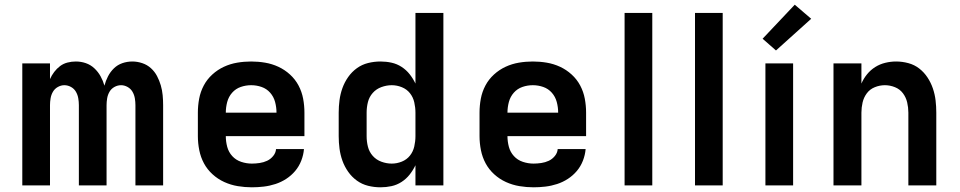

<svg xmlns="http://www.w3.org/2000/svg" viewBox="-20 -790 4090 818"><path d="M75 0V-520H193V-453Q200 -469 211 -483.5Q222 -498 236 -508.5Q250 -519 267.5 -523.5Q285 -528 303 -528Q325 -528 345.5 -521Q366 -514 382 -499Q398 -484 408.5 -465Q419 -446 425 -425Q430 -445 440 -464.5Q450 -484 465.5 -499Q481 -514 501.5 -521Q522 -528 544 -528Q565 -528 586 -521Q607 -514 623 -499.5Q639 -485 649 -466Q659 -447 665 -426.5Q671 -406 673 -384.5Q675 -363 675 -342V0H557V-342Q557 -356 554.5 -371Q552 -386 544.5 -399Q537 -412 523.5 -419.5Q510 -427 496 -427Q481 -427 467.5 -419.5Q454 -412 446.5 -399Q439 -386 436.5 -371Q434 -356 434 -342V0H316V-342Q316 -356 313.5 -371Q311 -386 303.5 -399Q296 -412 282.5 -419.5Q269 -427 254 -427Q240 -427 226.5 -419.5Q213 -412 205.5 -399Q198 -386 195.5 -371Q193 -356 193 -342V0Z M1053 8Q1023 8 993 3Q963 -2 935.5 -14.5Q908 -27 885.5 -47.5Q863 -68 849 -94Q835 -120 829 -150Q823 -180 823 -210V-310Q823 -340 828.5 -369.5Q834 -399 848 -425.5Q862 -452 884.5 -472.5Q907 -493 934 -505.5Q961 -518 990.5 -523Q1020 -528 1050 -528Q1080 -528 1109.5 -523Q1139 -518 1166 -505.5Q1193 -493 1215.5 -472.5Q1238 -452 1252 -425.5Q1266 -399 1271.5 -369.5Q1277 -340 1277 -310V-210H942Q942 -187 948 -164.5Q954 -142 969.5 -125Q985 -108 1007.5 -100.5Q1030 -93 1053 -93Q1069 -93 1086 -95.5Q1103 -98 1118 -105Q1133 -112 1144 -125.5Q1155 -139 1156 -155H1275Q1273 -130 1263.5 -105.5Q1254 -81 1237.5 -61.5Q1221 -42 1199.5 -28Q1178 -14 1153.5 -6Q1129 2 1103.5 5Q1078 8 1053 8ZM942 -310H1158Q1158 -333 1152 -355.5Q1146 -378 1131 -395Q1116 -412 1094.5 -419.5Q1073 -427 1050 -427Q1027 -427 1005.5 -419.5Q984 -412 969 -395Q954 -378 948 -355.5Q942 -333 942 -310Z M1601 8Q1574 8 1548 1.5Q1522 -5 1500.5 -20.5Q1479 -36 1463.5 -58Q1448 -80 1439 -105Q1430 -130 1426.5 -156.5Q1423 -183 1423 -210V-310Q1423 -337 1426.5 -363.5Q1430 -390 1439 -415Q1448 -440 1463.5 -462Q1479 -484 1500.5 -499.5Q1522 -515 1548 -521.5Q1574 -528 1601 -528Q1625 -528 1648 -523Q1671 -518 1691 -505Q1711 -492 1725.5 -473.5Q1740 -455 1750 -434V-735H1869V0H1750V-86Q1740 -65 1725.5 -46.5Q1711 -28 1691 -15Q1671 -2 1648 3Q1625 8 1601 8ZM1649 -93Q1671 -93 1692 -101.5Q1713 -110 1726.5 -127Q1740 -144 1745 -166Q1750 -188 1750 -210V-310Q1750 -332 1745 -354Q1740 -376 1726.5 -393Q1713 -410 1692 -418.5Q1671 -427 1649 -427Q1627 -427 1605 -419Q1583 -411 1568 -394Q1553 -377 1547.5 -355Q1542 -333 1542 -310V-210Q1542 -187 1547.5 -165Q1553 -143 1568 -126Q1583 -109 1605 -101Q1627 -93 1649 -93Z M2253 8Q2223 8 2193 3Q2163 -2 2135.5 -14.5Q2108 -27 2085.5 -47.5Q2063 -68 2049 -94Q2035 -120 2029 -150Q2023 -180 2023 -210V-310Q2023 -340 2028.5 -369.5Q2034 -399 2048 -425.5Q2062 -452 2084.5 -472.5Q2107 -493 2134 -505.5Q2161 -518 2190.5 -523Q2220 -528 2250 -528Q2280 -528 2309.5 -523Q2339 -518 2366 -505.5Q2393 -493 2415.5 -472.5Q2438 -452 2452 -425.5Q2466 -399 2471.5 -369.5Q2477 -340 2477 -310V-210H2142Q2142 -187 2148 -164.5Q2154 -142 2169.5 -125Q2185 -108 2207.5 -100.5Q2230 -93 2253 -93Q2269 -93 2286 -95.5Q2303 -98 2318 -105Q2333 -112 2344 -125.5Q2355 -139 2356 -155H2475Q2473 -130 2463.5 -105.5Q2454 -81 2437.5 -61.5Q2421 -42 2399.5 -28Q2378 -14 2353.5 -6Q2329 2 2303.5 5Q2278 8 2253 8ZM2142 -310H2358Q2358 -333 2352 -355.5Q2346 -378 2331 -395Q2316 -412 2294.5 -419.5Q2273 -427 2250 -427Q2227 -427 2205.5 -419.5Q2184 -412 2169 -395Q2154 -378 2148 -355.5Q2142 -333 2142 -310Z M2641 0V-735H2759V0Z M2941 0V-735H3059V0Z M3241 0V-520H3359V0ZM3286 -575 3229 -625 3366 -770 3436 -710Z M3531 0V-520H3650V-434Q3659 -455 3674 -473.5Q3689 -492 3709 -504.5Q3729 -517 3752 -522.5Q3775 -528 3798 -528Q3824 -528 3850 -521Q3876 -514 3896.5 -498Q3917 -482 3931.5 -460Q3946 -438 3954.5 -413Q3963 -388 3966 -362Q3969 -336 3969 -310V0H3850V-310Q3850 -332 3845 -353.5Q3840 -375 3827 -392.5Q3814 -410 3793 -418.5Q3772 -427 3750 -427Q3728 -427 3707 -418.5Q3686 -410 3673 -392.5Q3660 -375 3655 -353.5Q3650 -332 3650 -310V0Z"/></svg>

Font: Iosevka Aile
Style: Bold
Weight: 700
Designer: Belleve Invis
Foundry: Belleve Invis
Version: Version 28.0.1; ttfautohint (v1.8.4)